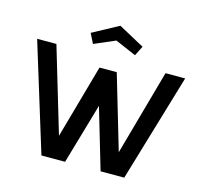

<svg xmlns="http://www.w3.org/2000/svg" viewBox="-106 -855 1024 972"><g transform="rotate(15 406.0 -369.0)"><path d="M408.2 -660.2 297.9 -612.8 272 -664.1 408.2 -737.8 543.9 -664.1 518.1 -612.8ZM690.9 -564.9H793.9L626 0H502L408.2 -317.9L315.9 0H191.9L18.1 -564.9H119.1L252 -119.1L360.8 -505.9H451.2L565.9 -117.2Z"/></g></svg>

Font: Neutral Grotesk
Style: Regular
Weight: 400
Designer: Nawras Khrais
Foundry: Nawras Khrais
Version: Version 1.000;PS 001.000;hotconv 1.0.88;makeotf.lib2.5.64775